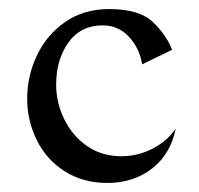

<svg xmlns="http://www.w3.org/2000/svg" viewBox="-20 -392 440 424"><path d="M40 -174Q40 -224 61.5 -269.5Q83 -315 124 -343.5Q165 -372 221 -372Q288 -372 318 -343Q348 -314 360 -282L294 -250Q288 -286 264.5 -311Q241 -336 207 -336Q158 -336 131 -298Q104 -260 104 -205Q104 -166 121.5 -129.5Q139 -93 171.5 -70Q204 -47 248 -47Q284 -47 316.5 -63.5Q349 -80 368 -108Q357 -52 316 -20Q275 12 217 12Q163 12 122.5 -14Q82 -40 61 -83Q40 -126 40 -174Z"/></svg>

Font: BellefairVN
Style: Regular
Weight: 400
Designer: Nick Shinn, Liron Lavi Turkenic
Foundry: Shinntype
Version: Version 1.003